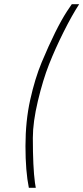

<svg xmlns="http://www.w3.org/2000/svg" viewBox="-20 -768 396 912"><path d="M136 -113Q136 26 146 100L150 124H117Q101 45 101 -74Q101 -193 123.5 -294Q146 -395 178 -472Q245 -632 298 -714L321 -748H356Q322 -696 282 -616Q242 -536 213 -462.5Q184 -389 160 -288.5Q136 -188 136 -113Z"/></svg>

Font: TitilliumWebThinItalic
Style: Thin Italic
Weight: 200
Italic angle: -13°
Version: Version 1.001;PS 57.000;hotconv 1.0.70;makeotf.lib2.5.55311